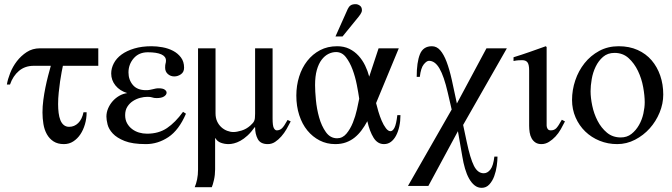

<svg xmlns="http://www.w3.org/2000/svg" viewBox="-20 -682 3225 922"><path d="M282 -366Q280 -356 276 -336Q272 -316 268.5 -291Q265 -266 262 -237.5Q259 -209 259 -182Q259 -160 261.5 -140Q264 -120 270 -105Q276 -90 286.5 -81.5Q297 -73 312 -73Q337 -73 355.5 -91Q374 -109 381 -143H396Q396 -113 388 -85.5Q380 -58 366 -37Q352 -16 332 -3Q312 10 287 10Q257 10 237 -3Q217 -16 205 -37.5Q193 -59 188.5 -86.5Q184 -114 184 -142Q184 -171 188 -201.5Q192 -232 198 -261.5Q204 -291 211 -318Q218 -345 224 -366H142Q100 -366 71 -341.5Q42 -317 28 -276H13Q17 -301 29 -331.5Q41 -362 61 -388Q81 -414 108.5 -432Q136 -450 172 -450H452V-366Z M873 -136Q839 -57 788.5 -23.5Q738 10 681 10Q616 10 578.5 -5Q541 -20 521.5 -41Q502 -62 496.5 -84.5Q491 -107 491 -122Q491 -142 499 -161Q507 -180 520.5 -195.5Q534 -211 552 -221.5Q570 -232 591 -235Q555 -246 534.5 -271.5Q514 -297 514 -329Q514 -354 526.5 -378Q539 -402 563.5 -420Q588 -438 624.5 -449Q661 -460 708 -460Q733 -460 760.5 -455Q788 -450 811 -438Q834 -426 849 -406Q864 -386 864 -357Q864 -336 849 -325.5Q834 -315 817 -315Q799 -315 786 -326.5Q773 -338 773 -357Q773 -371 775 -377Q777 -383 777 -391Q777 -411 754.5 -421Q732 -431 690 -431Q647 -431 622 -402Q597 -373 597 -334Q597 -299 618 -274Q639 -249 681 -249Q692 -249 699.5 -250.5Q707 -252 713.5 -253.5Q720 -255 726.5 -256.5Q733 -258 742 -258Q762 -258 771 -251.5Q780 -245 780 -237Q780 -227 768 -219Q756 -211 732 -211Q719 -211 711.5 -214Q704 -217 688 -217Q671 -217 652.5 -212Q634 -207 618 -196.5Q602 -186 591.5 -169.5Q581 -153 581 -129Q581 -107 590 -90.5Q599 -74 614 -62.5Q629 -51 647.5 -45.5Q666 -40 686 -40Q742 -40 782 -67Q822 -94 859 -145Z M1376 -99Q1367 -81 1356 -62Q1345 -43 1331 -27Q1317 -11 1301 -0.5Q1285 10 1266 10Q1231 10 1218 -14Q1205 -38 1205 -71H1203Q1186 -47 1168.5 -31Q1151 -15 1134.5 -6Q1118 3 1103.5 6.5Q1089 10 1078 10Q1058 10 1040.5 3.5Q1023 -3 1015 -18H1013V131Q1013 158 1007.5 182Q1002 206 997 217H915Q922 201 926.5 179.5Q931 158 931 132V-450H1015V-138Q1015 -116 1022.5 -99.5Q1030 -83 1042.5 -71.5Q1055 -60 1070.5 -54Q1086 -48 1101 -48Q1117 -48 1140 -55Q1163 -62 1182 -79Q1188 -85 1192.5 -89.5Q1197 -94 1200 -100Q1203 -106 1204 -114.5Q1205 -123 1205 -136V-450H1289V-113Q1289 -78 1295 -67Q1301 -56 1309 -56Q1323 -56 1333.5 -65.5Q1344 -75 1361 -106Z M1650 -639Q1655 -650 1663.5 -656Q1672 -662 1688 -662Q1698 -662 1708 -655Q1718 -648 1718 -633Q1718 -624 1710.5 -613Q1703 -602 1691 -588L1625 -507H1591ZM1903 -129Q1903 -100 1897.5 -75Q1892 -50 1882 -31Q1872 -12 1857.5 -1Q1843 10 1824 10Q1793 10 1774 -20.5Q1755 -51 1744 -100Q1731 -76 1716 -56Q1701 -36 1683 -21.5Q1665 -7 1642 1.5Q1619 10 1590 10Q1549 10 1515 -7.5Q1481 -25 1456 -55.5Q1431 -86 1417 -129Q1403 -172 1403 -223Q1403 -271 1416.5 -314Q1430 -357 1455.5 -389.5Q1481 -422 1517 -441Q1553 -460 1599 -460Q1632 -460 1657.5 -447.5Q1683 -435 1702 -414Q1721 -393 1733.5 -367Q1746 -341 1753 -314L1798 -450H1895L1786 -187Q1790 -170 1797 -146.5Q1804 -123 1813 -102Q1822 -81 1833 -66.5Q1844 -52 1855 -52Q1866 -52 1874.5 -69Q1883 -86 1888 -129ZM1705 -208Q1701 -236 1693.5 -274.5Q1686 -313 1673 -348Q1660 -383 1641 -407.5Q1622 -432 1594 -432Q1575 -432 1557 -423Q1539 -414 1524.5 -395Q1510 -376 1501.5 -346Q1493 -316 1493 -273Q1493 -245 1497 -202Q1501 -159 1512.5 -118Q1524 -77 1545 -47.5Q1566 -18 1599 -18Q1625 -18 1643.5 -40Q1662 -62 1674.5 -93Q1687 -124 1694 -156Q1701 -188 1705 -208Z M2204 -82 2221 -2Q2238 79 2256 114.5Q2274 150 2303 150Q2321 150 2335 132Q2349 114 2354 70H2369Q2369 89 2365.5 114.5Q2362 140 2353.5 163.5Q2345 187 2330 203.5Q2315 220 2293 220Q2274 220 2259 208Q2244 196 2232.5 175.5Q2221 155 2213 127.5Q2205 100 2200 69L2179 -52L2037 211H1939L2149 -156L2130 -238Q2112 -316 2090.5 -353Q2069 -390 2040 -390Q2029 -390 2015 -373Q2001 -356 1996 -313H1981Q1981 -383 1996.5 -421.5Q2012 -460 2054 -460Q2077 -460 2094 -440.5Q2111 -421 2124.5 -385.5Q2138 -350 2149.5 -299Q2161 -248 2174 -185L2316 -450H2414Z M2693 -99Q2684 -81 2673 -61.5Q2662 -42 2647.5 -26.5Q2633 -11 2616 -0.5Q2599 10 2580 10Q2563 10 2551.5 2.5Q2540 -5 2533 -17.5Q2526 -30 2523.5 -46Q2521 -62 2521 -78V-344Q2521 -372 2513 -382.5Q2505 -393 2488 -393Q2481 -393 2470.5 -392.5Q2460 -392 2446 -389V-407Q2485 -419 2523.5 -432.5Q2562 -446 2601 -460L2605 -456V-79Q2605 -71 2609.5 -63.5Q2614 -56 2625 -56Q2641 -56 2651 -66Q2661 -76 2678 -107Z M3165 -228Q3165 -184 3147.5 -141.5Q3130 -99 3100 -65.5Q3070 -32 3029.5 -11Q2989 10 2944 10Q2899 10 2859.5 -6Q2820 -22 2790.5 -50.5Q2761 -79 2744 -118Q2727 -157 2727 -202Q2727 -250 2742.5 -296Q2758 -342 2787 -378.5Q2816 -415 2857.5 -437.5Q2899 -460 2951 -460Q3002 -460 3042 -442Q3082 -424 3109 -392.5Q3136 -361 3150.5 -319Q3165 -277 3165 -228ZM3076 -191Q3076 -223 3068.5 -264Q3061 -305 3043.5 -341.5Q3026 -378 2998.5 -403Q2971 -428 2931 -428Q2898 -428 2876 -409Q2854 -390 2840.5 -362Q2827 -334 2821.5 -302Q2816 -270 2816 -244Q2816 -213 2824 -174.5Q2832 -136 2849.5 -102Q2867 -68 2894.5 -45Q2922 -22 2961 -22Q2991 -22 3012.5 -39Q3034 -56 3048.5 -81.5Q3063 -107 3069.5 -136.5Q3076 -166 3076 -191Z"/></svg>

Font: STIXGeneralUnicodeRegular
Style: Regular
Weight: 400
Designer: MicroPress Inc., with final additions and corrections provided by Coen Hoffman, Elsevier (retired)
Version: Version 1.1.0